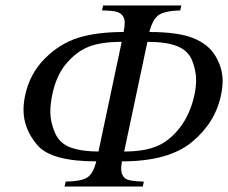

<svg xmlns="http://www.w3.org/2000/svg" viewBox="-20 -682 834 702"><path d="M502 0H216L220 -18Q277 -19 299 -33Q321 -47 332 -92Q167 -92 116.5 -151.5Q66 -211 66 -280Q66 -306 72 -334Q89 -413 144 -468Q199 -523 266.5 -544Q334 -565 432 -565Q436 -585 436 -598Q436 -613 429.5 -623Q423 -633 409.5 -638Q396 -643 353 -644L357 -662H643L639 -644Q581 -642 559.5 -626.5Q538 -611 526 -565Q631 -565 687 -542.5Q743 -520 768.5 -476Q794 -432 794 -387Q794 -362 788 -334Q767 -233 681.5 -162.5Q596 -92 426 -92Q423 -77 423 -65Q423 -43 436 -31Q449 -19 506 -18ZM434 -128Q506 -128 552.5 -147Q599 -166 637 -214.5Q675 -263 691 -335Q697 -364 697 -390Q697 -423 683 -459.5Q669 -496 629.5 -512.5Q590 -529 519 -529ZM340 -128 425 -529Q349 -529 304 -511Q259 -493 222 -449Q185 -405 171 -335Q164 -301 164 -273Q164 -236 181 -196.5Q198 -157 239 -142.5Q280 -128 340 -128Z"/></svg>

Font: New Athena Unicode
Style: Italic
Weight: 400
Designer: J. Rusten 1997; rev. by R. Hancock 2001, 2002, rev. by D. Mastronarde 2002-2019
Foundry: Society for Classical Studies (formerly American Philological Association)
Version: Version 5.008